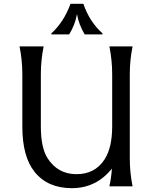

<svg xmlns="http://www.w3.org/2000/svg" viewBox="-20 -982 802 1012"><path d="M351.6 -961.9H419.4Q452.1 -866.7 520.5 -805.7V-800.8H426.3Q395.5 -852.1 385.7 -907.7Q376 -851.6 344.7 -800.8H250.5V-805.7Q317.4 -867.2 351.6 -961.9ZM678.7 0H556.6Q566.9 -47.4 569.8 -93.3Q486.8 9.8 358.9 9.8Q231.4 9.8 162.6 -75.7Q97.7 -155.8 97.7 -315.4V-590.8Q97.7 -664.1 83 -737.3H210Q195.3 -664.1 195.3 -590.8V-316.4Q195.3 -203.6 230.5 -148.4Q284.2 -64 383.3 -64Q480 -64 530.3 -140.6Q571.3 -202.6 571.3 -316.4V-590.8Q571.3 -664.1 556.6 -737.3H678.7Q664.1 -664.1 664.1 -590.8V-146.5Q664.1 -73.2 678.7 0Z"/></svg>

Font: Classica
Style: Book
Weight: 400
Designer: Wojciech Kalinowski "wmk69" (wmk69@o2.pl)
Foundry: Wojciech Kalinowski "wmk69" (wmk69@o2.pl)
Version: Version 2.1.1; 2021-05-14